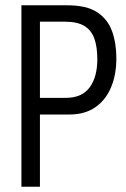

<svg xmlns="http://www.w3.org/2000/svg" viewBox="-20 -706 478 726"><path d="M61 0V-686H234Q307 -686 347 -660Q387 -634 403.5 -588.5Q420 -543 420 -485Q420 -424 400 -376Q380 -328 340.5 -300.5Q301 -273 242 -273H131V0ZM131 -336H229Q290 -336 319 -375.5Q348 -415 348 -482Q348 -528 337 -559.5Q326 -591 299.5 -607.5Q273 -624 226 -624H131Z"/></svg>

Font: Archivo ExtraCondensed Light
Style: Regular
Weight: 300
Width: 2
Designer: Hector Gatti
Foundry: Omnibus-Type
Version: Version 2.001